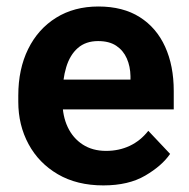

<svg xmlns="http://www.w3.org/2000/svg" viewBox="-20 -558 579 588"><path d="M296.6 9.8Q215.5 9.8 157.1 -24.4Q98.7 -58.6 67.4 -116.7Q36 -174.9 36 -246.2V-265.5Q36 -346.4 66.2 -407.8Q96.4 -469.1 151.7 -503.6Q207 -538.1 281.3 -538.1Q356.7 -538.1 408.1 -505.5Q459.4 -472.9 485.7 -414.8Q512.1 -356.7 512.1 -279.3V-222.9H95.3V-314.3H379.6V-324.6Q379.1 -354.5 368.4 -378.9Q357.7 -403.3 336.1 -417.8Q314.6 -432.2 280.5 -432.2Q242.7 -432.2 218.4 -411Q194.1 -389.8 182.8 -352.2Q171.4 -314.6 171.4 -265.5V-246.2Q171.4 -202.8 187.3 -168.9Q203.2 -135 233.3 -115.4Q263.3 -95.9 305 -95.9Q344.3 -95.9 377.2 -111.3Q410.2 -126.8 434.2 -157.4L500.9 -86.7Q476.1 -50.3 424.9 -20.3Q373.7 9.8 296.6 9.8Z"/></svg>

Font: Vazirmatn
Style: Regular
Weight: 400
Designer: Saber Rastikerdar
Foundry: Saber Rastikerdar
Version: Version 33.003;September 2, 2022;FontCreator 14.0.0.2862 64-